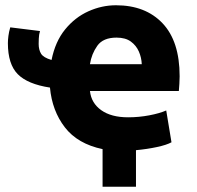

<svg xmlns="http://www.w3.org/2000/svg" viewBox="-20 -560 748 730"><path d="M370 150V7Q275 -13 226.5 -76Q178 -139 170 -227Q85 -240 47.5 -278Q10 -316 10 -396Q10 -408 12 -423.5Q14 -439 19 -456L132 -442Q128 -428 127.5 -413Q127 -398 127 -393Q127 -371 136 -356Q145 -341 176 -332Q190 -402 227.5 -448Q265 -494 316 -517Q367 -540 421 -540Q533 -540 598 -471.5Q663 -403 663 -270Q663 -257 662 -241.5Q661 -226 660 -214H322Q327 -168 365 -141Q403 -114 467 -114Q508 -114 547.5 -121.5Q587 -129 612 -140L632 -19Q614 -9 577 -1Q540 7 497 11V150ZM322 -316H519Q518 -341 508 -364Q498 -387 477.5 -402Q457 -417 423 -417Q372 -417 350 -386Q328 -355 322 -316Z"/></svg>

Font: Ubuntu Sans ExtraBold
Style: Regular
Weight: 800
Designer: Dalton Maag Ltd
Foundry: Dalton Maag Ltd
Version: Version 1.006; ttfautohint (v1.8.4.7-5d5b)